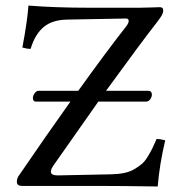

<svg xmlns="http://www.w3.org/2000/svg" viewBox="-20 -673 644 695"><path d="M381.8 -42Q408.2 -42.5 429.4 -46.9Q450.7 -51.3 466.6 -60.8Q482.4 -70.3 493.4 -79.6Q504.4 -88.9 514.9 -106.2Q525.4 -123.5 531.2 -135.5Q537.1 -147.5 546.9 -169.9Q561 -169.9 578.1 -165Q557.6 -79.1 550.8 2Q409.2 0 337.9 0H60.1Q41 0 41 -15.1Q41 -27.8 48.8 -38.1Q147.5 -182.6 234.9 -305.2H109.9Q99.1 -305.2 99.1 -318.8Q99.1 -326.7 105.5 -335.4Q111.8 -344.2 118.2 -344.2H263.2Q363.3 -483.9 438 -579.1Q445.8 -589.8 445.8 -597.2Q445.8 -606 436 -606L225.1 -602.1Q169.9 -601.6 138.4 -575.4Q106.9 -549.3 90.8 -496.1Q77.1 -496.1 61 -501Q78.6 -594.2 83 -652.8Q180.7 -645 304.2 -645H484.9Q502 -645 528.1 -646Q554.2 -647 558.1 -647Q570.8 -647 570.8 -636.2Q570.8 -627.4 566.4 -618.9Q562 -610.4 546.9 -590.8Q496.1 -526.4 363.8 -344.2H518.1Q523.9 -344.2 526.9 -340.1Q529.8 -335.9 529.8 -331.1Q529.8 -321.8 523.7 -313.5Q517.6 -305.2 508.8 -305.2H335.9Q235.8 -163.6 171.9 -71.8Q168 -64 166 -61Q164.1 -53.2 164.1 -51.8Q164.1 -38.1 189 -38.1Z"/></svg>

Font: Common Serif
Style: Regular
Weight: 400
Designer: Philipp H. Poll, Khaled Hosny
Foundry: Stefan Peev, Context Ltd.
Version: Version 1.026